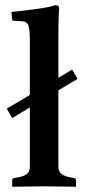

<svg xmlns="http://www.w3.org/2000/svg" viewBox="-20 -718 329 740"><path d="M258 -450 279 -414 205 -370V-77Q205 -56 217.5 -47Q230 -38 254 -34L265 -32Q273 -31 273 -23V0L271 2Q271 2 257.5 1.5Q244 1 224 1Q204 1 183.5 0.5Q163 0 148 0Q135 0 115 0.5Q95 1 75.5 1Q56 1 42.5 1.5Q29 2 29 2L27 0V-23Q27 -31 35 -32L47 -34Q71 -38 83 -47Q95 -56 95 -77V-304L27 -263L6 -299L95 -352V-563Q95 -612 87.5 -624Q80 -636 65 -636L33 -638Q27 -638 27 -643L24 -672Q39 -673 63.5 -676Q88 -679 114 -682.5Q140 -686 161.5 -690Q183 -694 192 -698Q208 -698 208 -688Q208 -688 206.5 -660Q205 -632 205 -583V-418Z"/></svg>

Font: Libertinus Serif SemiBold
Style: Regular
Weight: 600
Designer: Philipp H. Poll, Khaled Hosny
Foundry: Caleb Maclennan
Version: Version 7.051;RELEASE